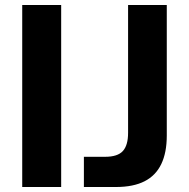

<svg xmlns="http://www.w3.org/2000/svg" viewBox="-20 -749 755 769"><path d="M69 0V-729H225V0ZM316 0V-121H401Q451 -121 472 -144Q493 -167 493 -217V-729H648V-206Q648 -138 626 -92Q604 -46 559 -23Q514 0 444 0Z"/></svg>

Font: Mona Sans ExtraLight
Style: Bold
Weight: 700
Version: Version 2.000